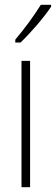

<svg xmlns="http://www.w3.org/2000/svg" viewBox="-20 -784 234 804"><path d="M194 -756V-764H151C119 -713 88 -671 44 -618V-606H66C105 -643 163 -709 194 -756ZM106 0V-529H70V0Z"/></svg>

Font: Noto Sans Armenian ExtraCondensed ExtraLight
Style: Regular
Weight: 200
Width: 2
Designer: Monotype Design Team
Foundry: Monotype Imaging Inc.
Version: Version 2.008